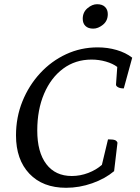

<svg xmlns="http://www.w3.org/2000/svg" viewBox="-20 -880 665 912"><path d="M294 12Q183 12 119.5 -55Q56 -122 56 -237Q56 -323 86.5 -398.5Q117 -474 170.5 -532Q224 -590 294 -622.5Q364 -655 444 -655Q491 -655 534 -642.5Q577 -630 608 -606L568 -460Q551 -460 541 -465.5Q531 -471 531 -478L537 -562Q516 -578 483 -587.5Q450 -597 415 -597Q338 -597 280 -554Q222 -511 189.5 -435Q157 -359 157 -260Q157 -157 200 -100.5Q243 -44 321 -44Q361 -44 399 -58.5Q437 -73 464 -97L493 -218Q517 -218 526 -214.5Q535 -211 538 -202L522 -67Q479 -31 418 -9.5Q357 12 294 12ZM423 -744Q399 -744 386 -756.5Q373 -769 373 -791Q373 -822 395.5 -841Q418 -860 441 -860Q466 -860 479 -847Q492 -834 492 -813Q492 -781 469 -762.5Q446 -744 423 -744Z"/></svg>

Font: Petrona Medium
Style: Italic
Weight: 500
Italic angle: -9°
Designer: Ringo R. Seeber
Foundry: Ringo R. Seeber
Version: Version 2.001; ttfautohint (v1.8.3)